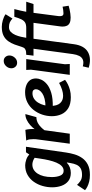

<svg xmlns="http://www.w3.org/2000/svg" viewBox="540 -1368 1047 2192"><g transform="rotate(-90 1064.0 -272.5)"><path d="M421 -500H484L418 -40Q411 7 397 54.5Q383 102 355 142Q327 182 280.5 206Q234 230 163 230Q120 230 86 221.5Q52 213 27 200Q2 187 -12 174L49 83Q65 102 92.5 121Q120 140 163 140Q211 140 238 123.5Q265 107 278.5 77Q292 47 298 8L305 -33H301Q279 -11 248.5 0.5Q218 12 186 12Q128 12 91.5 -17.5Q55 -47 38 -95.5Q21 -144 21 -201Q21 -256 36.5 -310.5Q52 -365 83.5 -410Q115 -455 162.5 -482Q210 -509 274 -509Q300 -509 339.5 -496Q379 -483 406 -450V-365Q338 -427 280 -427Q248 -427 222 -411.5Q196 -396 177 -366.5Q158 -337 148 -296Q138 -255 138 -204Q138 -150 154 -110Q170 -70 209 -70Q241 -70 264 -92.5Q287 -115 303 -153Q319 -191 330 -238Q341 -285 348 -334L359 -407Z M677 -507Q683 -486 685.5 -455Q688 -424 686 -402Q705 -428 732 -452Q759 -476 791.5 -491.5Q824 -507 857 -507L822 -381Q780 -381 743.5 -357.5Q707 -334 673 -289L633 0H519L567 -363Q569 -373 570 -386.5Q571 -400 571 -413Q571 -433 568.5 -456.5Q566 -480 555 -497Z M1106 -510Q1149 -510 1185 -496.5Q1221 -483 1242.5 -455.5Q1264 -428 1264 -384Q1264 -359 1250 -326Q1236 -293 1200 -262Q1164 -231 1100 -211.5Q1036 -192 937 -194V-277Q991 -277 1030 -287Q1069 -297 1093.5 -313.5Q1118 -330 1129.5 -349.5Q1141 -369 1141 -387Q1141 -404 1130 -415Q1119 -426 1097 -426Q1061 -426 1033.5 -408.5Q1006 -391 987.5 -361Q969 -331 959.5 -295Q950 -259 950 -221Q950 -145 981.5 -110.5Q1013 -76 1065 -76Q1097 -76 1135 -88Q1173 -100 1213 -122L1248 -54Q1248 -54 1234.5 -44Q1221 -34 1195 -21Q1169 -8 1132.5 2Q1096 12 1050 12Q972 12 924.5 -17Q877 -46 855 -95.5Q833 -145 833 -204Q833 -261 851.5 -315.5Q870 -370 905 -414Q940 -458 991 -484Q1042 -510 1106 -510Z M1526 -689Q1526 -656 1502 -628.5Q1478 -601 1443 -601Q1415 -601 1397.5 -620.5Q1380 -640 1380 -667Q1380 -701 1405 -727.5Q1430 -754 1464 -754Q1492 -754 1509 -735Q1526 -716 1526 -689ZM1485 -497 1426 -55 1429 0H1305L1364 -443L1361 -497Z M1402 149Q1449 161 1477.5 149.5Q1506 138 1521 108Q1536 78 1542 35L1603 -414H1524L1534 -497Q1551 -497 1568.5 -499Q1586 -501 1601 -511Q1616 -521 1623 -545Q1636 -588 1651 -629Q1666 -670 1690 -703.5Q1714 -737 1753 -756.5Q1792 -776 1853 -776Q1888 -776 1928.5 -764.5Q1969 -753 1997 -733L1948 -654Q1925 -675 1903.5 -684.5Q1882 -694 1850 -694Q1817 -694 1795.5 -673.5Q1774 -653 1760.5 -621.5Q1747 -590 1739.5 -556.5Q1732 -523 1728 -497H1846L1835 -414H1717L1655 47Q1639 165 1566 207Q1493 249 1386 216Z M2056 -633Q2047 -599 2039 -565Q2031 -531 2025 -497H2140L2113 -414H2013L1977 -139Q1976 -132 1975.5 -125Q1975 -118 1975 -111Q1975 -95 1981.5 -83.5Q1988 -72 2008 -72Q2027 -72 2046 -75Q2065 -78 2083 -82L2094 -13Q2076 -7 2052 -2Q2028 3 2004 6.5Q1980 10 1960 10Q1922 10 1899 -0.5Q1876 -11 1866 -32Q1856 -53 1856 -82Q1856 -90 1857 -98.5Q1858 -107 1859 -116L1899 -414H1830L1841 -497Q1879 -497 1901 -509.5Q1923 -522 1938 -551.5Q1953 -581 1968 -633Z"/></g></svg>

Font: Rosario Light
Style: Bold Italic
Weight: 700
Italic angle: -8.05°
Version: Version 1.101; ttfautohint (v1.8.1.43-b0c9)